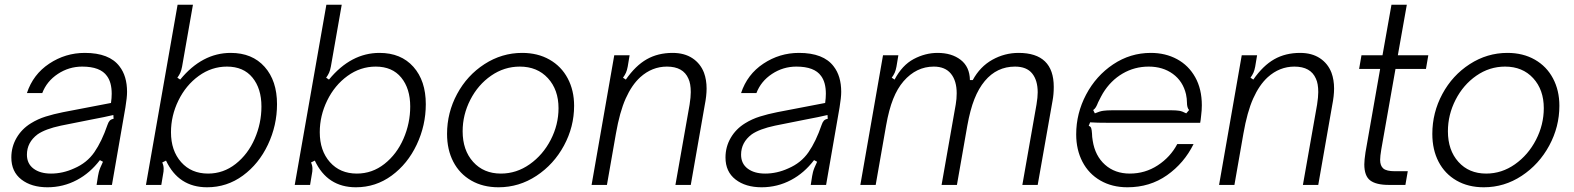

<svg xmlns="http://www.w3.org/2000/svg" viewBox="-20 -783 6667 813"><path d="M28 -116Q28 -161 50 -199Q72 -237 111 -261Q140 -279 173.5 -289.5Q207 -300 247 -308L450 -347Q453 -368 453 -386Q453 -434 433 -461Q405 -501 328 -501Q272 -501 225 -470Q178 -439 159 -389H94Q120 -468 188.5 -513.5Q257 -559 339 -559Q443 -559 486 -502Q518 -461 518 -394Q518 -370 511 -328L454 0H389L395 -38Q395 -40 398.5 -54.5Q402 -69 416 -98L403 -105Q361 -50 306 -21Q248 10 181 10Q113 10 70.5 -23Q28 -56 28 -116ZM294 -70Q348 -93 379.5 -138.5Q411 -184 435 -254Q439 -266 444.5 -272Q450 -278 461 -280L460 -296Q427 -288 363 -276L238 -251Q172 -237 139 -214Q94 -180 94 -128Q94 -90 122 -69Q150 -48 196 -48Q246 -48 294 -70Z M683 -103 667 -95Q673 -82 673 -69Q673 -56 671 -48L663 0H598L732 -763H797L751 -501Q748 -485 743.5 -475Q739 -465 731 -454L743 -446Q836 -559 957 -559Q1048 -559 1100.5 -500Q1153 -441 1153 -342Q1153 -252 1114.5 -170.5Q1076 -89 1008.5 -39.5Q941 10 857 10Q736 10 683 -103ZM1087 -332Q1087 -408 1049 -454.5Q1011 -501 941 -501Q876 -501 821.5 -461.5Q767 -422 735.5 -357.5Q704 -293 704 -223Q704 -145 747 -96.5Q790 -48 861 -48Q926 -48 978 -89Q1030 -130 1058.5 -195.5Q1087 -261 1087 -332Z M1313 -103 1297 -95Q1303 -82 1303 -69Q1303 -56 1301 -48L1293 0H1228L1362 -763H1427L1381 -501Q1378 -485 1373.5 -475Q1369 -465 1361 -454L1373 -446Q1466 -559 1587 -559Q1678 -559 1730.5 -500Q1783 -441 1783 -342Q1783 -252 1744.5 -170.5Q1706 -89 1638.5 -39.5Q1571 10 1487 10Q1366 10 1313 -103ZM1717 -332Q1717 -408 1679 -454.5Q1641 -501 1571 -501Q1506 -501 1451.5 -461.5Q1397 -422 1365.5 -357.5Q1334 -293 1334 -223Q1334 -145 1377 -96.5Q1420 -48 1491 -48Q1556 -48 1608 -89Q1660 -130 1688.5 -195.5Q1717 -261 1717 -332Z M1873 -216Q1873 -306 1915.5 -385Q1958 -464 2031.5 -511.5Q2105 -559 2191 -559Q2257 -559 2307 -530.5Q2357 -502 2384 -451Q2411 -400 2411 -335Q2411 -246 2368 -166.5Q2325 -87 2251.5 -38.5Q2178 10 2091 10Q2025 10 1975.5 -18.5Q1926 -47 1899.5 -98Q1873 -149 1873 -216ZM2345 -325Q2345 -403 2300 -452Q2255 -501 2181 -501Q2115 -501 2059.5 -462.5Q2004 -424 1971.5 -360.5Q1939 -297 1939 -227Q1939 -147 1983.5 -97.5Q2028 -48 2101 -48Q2167 -48 2223 -87.5Q2279 -127 2312 -191Q2345 -255 2345 -325Z M2485 0 2581 -549H2646L2638 -501Q2635 -485 2630.5 -475Q2626 -465 2618 -454L2630 -446Q2671 -505 2718.5 -532Q2766 -559 2828 -559Q2878 -559 2912 -536.5Q2946 -514 2961 -475Q2972 -445 2972 -408Q2972 -377 2964 -337L2905 0H2840L2900 -340Q2905 -372 2905 -393Q2905 -429 2895 -450Q2873 -501 2804 -501Q2741 -501 2691 -456Q2655 -423 2629.5 -366Q2604 -309 2588 -217L2550 0Z M3052 -116Q3052 -161 3074 -199Q3096 -237 3135 -261Q3164 -279 3197.5 -289.5Q3231 -300 3271 -308L3474 -347Q3477 -368 3477 -386Q3477 -434 3457 -461Q3429 -501 3352 -501Q3296 -501 3249 -470Q3202 -439 3183 -389H3118Q3144 -468 3212.5 -513.5Q3281 -559 3363 -559Q3467 -559 3510 -502Q3542 -461 3542 -394Q3542 -370 3535 -328L3478 0H3413L3419 -38Q3419 -40 3422.5 -54.5Q3426 -69 3440 -98L3427 -105Q3385 -50 3330 -21Q3272 10 3205 10Q3137 10 3094.5 -23Q3052 -56 3052 -116ZM3318 -70Q3372 -93 3403.5 -138.5Q3435 -184 3459 -254Q3463 -266 3468.5 -272Q3474 -278 3485 -280L3484 -296Q3451 -288 3387 -276L3262 -251Q3196 -237 3163 -214Q3118 -180 3118 -128Q3118 -90 3146 -69Q3174 -48 3220 -48Q3270 -48 3318 -70Z M3623 0 3719 -549H3784L3776 -501Q3773 -485 3768.5 -475Q3764 -465 3756 -454L3768 -446Q3800 -507 3849 -533Q3898 -559 3950 -559Q4010 -559 4048 -529.5Q4086 -500 4087 -444H4099Q4130 -501 4182 -530Q4234 -559 4293 -559Q4442 -559 4442 -415Q4442 -383 4437 -357L4374 0H4309L4369 -341Q4374 -371 4374 -392Q4374 -443 4350.5 -472Q4327 -501 4278 -501Q4201 -501 4150 -440Q4124 -409 4106 -363.5Q4088 -318 4076 -251L4032 0H3967L4027 -341Q4031 -364 4031 -388Q4031 -441 4006.5 -471Q3982 -501 3934 -501Q3860 -501 3806 -439Q3780 -409 3762 -364Q3744 -319 3732 -251L3688 0Z M4537 -214Q4537 -303 4579 -382.5Q4621 -462 4693.5 -510.5Q4766 -559 4853 -559Q4915 -559 4964 -532.5Q5013 -506 5041 -456Q5069 -406 5069 -337Q5069 -316 5066 -293Q5064 -272 5062 -263H4678Q4621 -263 4596 -265L4590 -250Q4598 -248 4600.5 -240.5Q4603 -233 4604 -217Q4604 -204 4607 -187Q4617 -123 4659 -85.5Q4701 -48 4764 -48Q4829 -48 4882.5 -83Q4936 -118 4965 -173H5034Q4994 -92 4921.5 -41Q4849 10 4754 10Q4689 10 4639.5 -18.5Q4590 -47 4563.5 -98Q4537 -149 4537 -214ZM4616 -303Q4637 -312 4652 -314Q4667 -316 4687 -316H4942Q4960 -316 4973 -314Q4986 -312 5003 -303L5015 -317Q5006 -327 5006 -349Q5006 -365 5002 -384Q4989 -439 4946.5 -470Q4904 -501 4844 -501Q4784 -501 4733.5 -471.5Q4683 -442 4650 -388Q4644 -378 4630 -350Q4625 -337 4620.5 -329.5Q4616 -322 4609 -317Z M5142 0 5238 -549H5303L5295 -501Q5292 -485 5287.5 -475Q5283 -465 5275 -454L5287 -446Q5328 -505 5375.5 -532Q5423 -559 5485 -559Q5535 -559 5569 -536.5Q5603 -514 5618 -475Q5629 -445 5629 -408Q5629 -377 5621 -337L5562 0H5497L5557 -340Q5562 -372 5562 -393Q5562 -429 5552 -450Q5530 -501 5461 -501Q5398 -501 5348 -456Q5312 -423 5286.5 -366Q5261 -309 5245 -217L5207 0Z M5861 0Q5807 0 5782 -19Q5757 -38 5757 -87Q5757 -105 5762 -138L5824 -491H5735L5745 -549H5834L5872 -763H5937L5899 -549H6028L6018 -491H5889L5829 -151Q5824 -121 5824 -106Q5824 -81 5837.5 -69.5Q5851 -58 5886 -58H5941L5931 0Z M6045 -216Q6045 -306 6087.5 -385Q6130 -464 6203.5 -511.5Q6277 -559 6363 -559Q6429 -559 6479 -530.5Q6529 -502 6556 -451Q6583 -400 6583 -335Q6583 -246 6540 -166.5Q6497 -87 6423.5 -38.5Q6350 10 6263 10Q6197 10 6147.5 -18.5Q6098 -47 6071.5 -98Q6045 -149 6045 -216ZM6517 -325Q6517 -403 6472 -452Q6427 -501 6353 -501Q6287 -501 6231.5 -462.5Q6176 -424 6143.5 -360.5Q6111 -297 6111 -227Q6111 -147 6155.5 -97.5Q6200 -48 6273 -48Q6339 -48 6395 -87.5Q6451 -127 6484 -191Q6517 -255 6517 -325Z"/></svg>

Font: Open Sauce Sans Light Italic
Style: Regular
Weight: 300
Italic angle: -10°
Designer: Alfredo Marco Pradil
Foundry: Creative Sauce Fz LLC
Version: Version 1.477